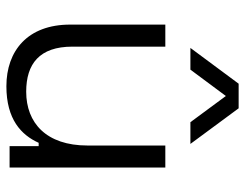

<svg xmlns="http://www.w3.org/2000/svg" viewBox="-103 -654 767 601"><g transform="rotate(90 280.5 -353.5)"><path d="M504.5 -487.5H435.5V-244C435.5 -114.5 364.5 -52 267 -52C180 -52 126 -93.5 126 -196.5V-487.5H57V-189.5C57 -56.5 139 10 250 10C353.5 10 402.5 -36.5 427 -91H437.5V0H504.5ZM242 -717 130 -566H198L280.5 -677L362.5 -566H430.5L319 -717Z"/></g></svg>

Font: MCL Standard Light
Style: Regular
Weight: 300
Designer: Květoslav Bartoš
Foundry: Florian Karsten
Version: Version 1.001;Glyphs 3.2.3 (3260)